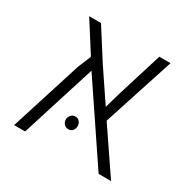

<svg xmlns="http://www.w3.org/2000/svg" viewBox="-129 -676 798 801"><g transform="rotate(30 270.5 -275.0)"><path d="M503 0H443L202 -358L89 0H36L145 -344L171 -407L80 -550H137L228 -407L329 -257L352 -337L418 -550H472L361 -209ZM240 -159Q253 -159 260.5 -149.5Q268 -140 268 -129Q268 -116 260.5 -107Q253 -98 240 -98Q227 -98 219 -107Q211 -116 211 -129Q211 -140 219 -149.5Q227 -159 240 -159Z"/></g></svg>

Font: Assistant Light
Style: Regular
Weight: 300
Designer: Hebrew By Ben Nathan, Latin by Paul Hunt
Version: Version 3.000